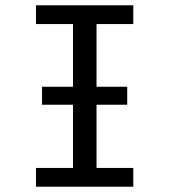

<svg xmlns="http://www.w3.org/2000/svg" viewBox="-20 -706 640 726"><path d="M139 -378H461V-310H139ZM116 0V-71H256V-615H116V-686H484V-615H345V-71H484V0Z"/></svg>

Font: Chivo Mono Light
Style: Regular
Weight: 300
Monospace: yes
Designer: Hector Gatti
Foundry: Omnibus-Type
Version: Version 1.008